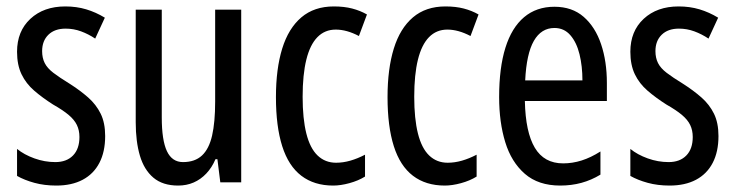

<svg xmlns="http://www.w3.org/2000/svg" viewBox="-20 -567 2286 597"><path d="M307 -144Q307 -95 289 -60.5Q271 -26 237 -8Q203 10 155 10Q118 10 87 1.5Q56 -7 33 -20V-104Q55 -86 87 -74.5Q119 -63 152 -63Q187 -63 207 -83.5Q227 -104 227 -141Q227 -162 219 -178.5Q211 -195 193 -210Q175 -225 145 -242Q112 -263 86.5 -285Q61 -307 47 -336Q33 -365 33 -406Q33 -470 74.5 -508.5Q116 -547 183 -547Q218 -547 248 -538Q278 -529 306 -512L276 -447Q255 -461 232 -469.5Q209 -478 184 -478Q150 -478 130.5 -459Q111 -440 111 -408Q111 -387 119 -371Q127 -355 146 -340.5Q165 -326 196 -307Q229 -286 254 -264Q279 -242 293 -213.5Q307 -185 307 -144Z M730 -537V0H665L656 -72H650Q639 -46 621.5 -27.5Q604 -9 582 0.5Q560 10 534 10Q486 10 457 -14.5Q428 -39 415 -83Q402 -127 402 -187V-537H483V-202Q483 -131 499 -97Q515 -63 549 -63Q586 -63 608 -83.5Q630 -104 639.5 -145.5Q649 -187 649 -251V-537Z M1016 10Q957 10 917 -20.5Q877 -51 857.5 -112.5Q838 -174 838 -265Q838 -353 857.5 -416Q877 -479 917 -513Q957 -547 1018 -547Q1050 -547 1075 -540.5Q1100 -534 1121 -522L1096 -455Q1077 -465 1059 -470Q1041 -475 1024 -475Q990 -475 967 -451.5Q944 -428 932.5 -381.5Q921 -335 921 -266Q921 -198 932.5 -152Q944 -106 967.5 -83.5Q991 -61 1025 -61Q1047 -61 1069.5 -67.5Q1092 -74 1115 -86V-18Q1094 -5 1066.5 2.5Q1039 10 1016 10Z M1363 10Q1304 10 1264 -20.5Q1224 -51 1204.5 -112.5Q1185 -174 1185 -265Q1185 -353 1204.5 -416Q1224 -479 1264 -513Q1304 -547 1365 -547Q1397 -547 1422 -540.5Q1447 -534 1468 -522L1443 -455Q1424 -465 1406 -470Q1388 -475 1371 -475Q1337 -475 1314 -451.5Q1291 -428 1279.5 -381.5Q1268 -335 1268 -266Q1268 -198 1279.5 -152Q1291 -106 1314.5 -83.5Q1338 -61 1372 -61Q1394 -61 1416.5 -67.5Q1439 -74 1462 -86V-18Q1441 -5 1413.5 2.5Q1386 10 1363 10Z M1704 -546Q1759 -546 1795 -514.5Q1831 -483 1849 -429.5Q1867 -376 1867 -309V-253H1612Q1614 -156 1643 -107.5Q1672 -59 1731 -59Q1760 -59 1788.5 -68Q1817 -77 1847 -96V-24Q1819 -7 1788 1.5Q1757 10 1722 10Q1654 10 1612 -26.5Q1570 -63 1551 -125Q1532 -187 1532 -265Q1532 -356 1551.5 -418.5Q1571 -481 1609.5 -513.5Q1648 -546 1704 -546ZM1704 -480Q1663 -480 1640 -440Q1617 -400 1613 -317H1791Q1791 -361 1782 -398Q1773 -435 1753.5 -457.5Q1734 -480 1704 -480Z M2214 -144Q2214 -95 2196 -60.5Q2178 -26 2144 -8Q2110 10 2062 10Q2025 10 1994 1.5Q1963 -7 1940 -20V-104Q1962 -86 1994 -74.5Q2026 -63 2059 -63Q2094 -63 2114 -83.5Q2134 -104 2134 -141Q2134 -162 2126 -178.5Q2118 -195 2100 -210Q2082 -225 2052 -242Q2019 -263 1993.5 -285Q1968 -307 1954 -336Q1940 -365 1940 -406Q1940 -470 1981.5 -508.5Q2023 -547 2090 -547Q2125 -547 2155 -538Q2185 -529 2213 -512L2183 -447Q2162 -461 2139 -469.5Q2116 -478 2091 -478Q2057 -478 2037.5 -459Q2018 -440 2018 -408Q2018 -387 2026 -371Q2034 -355 2053 -340.5Q2072 -326 2103 -307Q2136 -286 2161 -264Q2186 -242 2200 -213.5Q2214 -185 2214 -144Z"/></svg>

Font: Noto Sans Devanagari ExtraCondensed
Style: Regular
Weight: 400
Width: 2
Designer: Jelle Bosma - Monotype Design Team
Foundry: Monotype Imaging Inc.
Version: Version 2.006